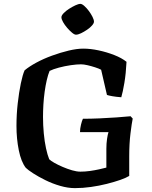

<svg xmlns="http://www.w3.org/2000/svg" viewBox="-20 -971 786 991"><path d="M367 0Q331 0 291 -11.5Q251 -23 214.5 -41Q178 -59 151 -76.5Q124 -94 113 -105Q89 -136 77 -195.5Q65 -255 65 -321Q65 -380 71.5 -437.5Q78 -495 87.5 -540.5Q97 -586 107 -608Q131 -628 168 -648Q205 -668 249 -684Q293 -700 335 -710Q377 -720 410 -720Q447 -720 489 -711Q531 -702 569.5 -687Q608 -672 633 -652Q630 -591 622 -543.5Q614 -496 606 -469Q579 -471 559.5 -474.5Q540 -478 532 -481L502 -611Q491 -617 471 -623.5Q451 -630 431.5 -634.5Q412 -639 398 -639Q376 -639 345 -634.5Q314 -630 284 -622Q254 -614 236 -605Q228 -586 221.5 -558Q215 -530 210.5 -497.5Q206 -465 204 -431.5Q202 -398 202 -367Q202 -325 206 -282.5Q210 -240 217.5 -205.5Q225 -171 234 -149Q242 -141 260.5 -130.5Q279 -120 303.5 -109.5Q328 -99 352 -92Q376 -85 395 -85Q419 -85 444 -88.5Q469 -92 491.5 -97Q514 -102 529 -106V-203Q529 -230 532.5 -254Q536 -278 540 -289H393Q393 -307 398 -327.5Q403 -348 408 -358Q448 -358 493.5 -360Q539 -362 581.5 -365Q624 -368 654 -371L665 -359Q660 -335 653.5 -282.5Q647 -230 647 -164V-63Q631 -53 601 -42.5Q571 -32 531.5 -22Q492 -12 449.5 -6Q407 0 367 0ZM372 -792Q364 -792 351.5 -802.5Q339 -813 326.5 -827.5Q314 -842 305.5 -857Q297 -872 297 -882Q297 -891 308.5 -903Q320 -915 336.5 -925.5Q353 -936 369 -943.5Q385 -951 395 -951Q403 -951 415 -940.5Q427 -930 438.5 -914.5Q450 -899 457.5 -884Q465 -869 465 -859Q465 -851 455 -839.5Q445 -828 429.5 -817.5Q414 -807 398.5 -799.5Q383 -792 372 -792Z"/></svg>

Font: Texturina 12pt SemiBold
Style: Regular
Weight: 600
Designer: Guillermo Torres Carreño
Foundry: Omnibus-Type
Version: Version 1.002